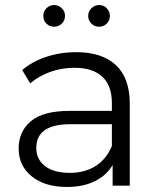

<svg xmlns="http://www.w3.org/2000/svg" viewBox="-20 -737 623 762"><path d="M495 -326V0H427V-82Q403 -41 356.5 -18Q310 5 246 5Q158 5 106 -37Q54 -79 54 -148Q54 -215 102.5 -256Q151 -297 257 -297H424V-329Q424 -397 386 -432.5Q348 -468 275 -468Q225 -468 179 -451.5Q133 -435 100 -406L68 -459Q108 -493 164 -511.5Q220 -530 282 -530Q385 -530 440 -478.5Q495 -427 495 -326ZM424 -158V-244H259Q124 -244 124 -150Q124 -104 159 -77.5Q194 -51 257 -51Q317 -51 360 -78.5Q403 -106 424 -158ZM152 -674Q152 -692 164.5 -704.5Q177 -717 195 -717Q212 -717 225 -704.5Q238 -692 238 -674Q238 -656 225.5 -643.5Q213 -631 195 -631Q177 -631 164.5 -643Q152 -655 152 -674ZM373 -717Q391 -717 403.5 -704.5Q416 -692 416 -674Q416 -655 403.5 -643Q391 -631 373 -631Q355 -631 342.5 -643.5Q330 -656 330 -674Q330 -692 343 -704.5Q356 -717 373 -717Z"/></svg>

Font: APTA Sans Regular
Style: Regular
Weight: 400
Version: Version 7.200